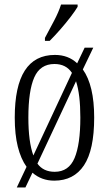

<svg xmlns="http://www.w3.org/2000/svg" viewBox="-20 -786 479 846"><path d="M178 -619Q200 -660 219 -696Q238 -732 249 -766H322V-756Q312 -739 291.5 -712Q271 -685 246 -656.5Q221 -628 199 -606H178ZM97 -51Q72 -86 58.5 -139.5Q45 -193 45 -268Q45 -544 222 -544Q281 -544 320 -507L353 -576H391L345 -480Q395 -410 395 -268Q395 -125 350 -57.5Q305 10 219 10Q163 10 123 -25L92 40H54ZM297 -465Q271 -504 220 -504Q157 -504 131 -445Q105 -386 105 -268Q105 -161 127 -101ZM221 -29Q283 -29 308.5 -89.5Q334 -150 334 -268Q334 -370 315 -428L145 -65Q171 -29 221 -29Z"/></svg>

Font: Noto Serif ExtraCondensed Light
Style: Regular
Weight: 300
Width: 2
Designer: Monotype Design Team
Foundry: Monotype Imaging Inc.
Version: Version 2.014; ttfautohint (v1.8.4.7-5d5b)